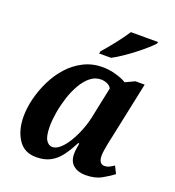

<svg xmlns="http://www.w3.org/2000/svg" viewBox="-139 -875 904 994"><g transform="rotate(20 312.5 -378.0)"><path d="M171 10Q105 10 72 -41Q39 -92 39 -167Q39 -214 52 -266Q65 -318 89.5 -368Q114 -418 150 -458Q186 -498 233.5 -522Q281 -546 338 -546Q375 -546 412.5 -535Q450 -524 470 -511L521 -535H572L506 -222Q503 -211 499 -190.5Q495 -170 491.5 -149Q488 -128 488 -115Q488 -68 520 -68Q533 -68 544.5 -73.5Q556 -79 571 -89L591 -49Q567 -30 531 -10Q495 10 443 10Q402 10 376.5 -11Q351 -32 351 -73Q351 -87 353 -101Q355 -115 358 -133H352Q329 -88 305 -56Q281 -24 249 -7Q217 10 171 10ZM232 -68Q253 -68 274.5 -87Q296 -106 315.5 -138Q335 -170 350.5 -209Q366 -248 374 -288L409 -455Q401 -469 385 -476Q369 -483 351 -483Q319 -483 292.5 -461.5Q266 -440 245.5 -404Q225 -368 211.5 -325.5Q198 -283 191 -241Q184 -199 184 -166Q184 -111 198 -89.5Q212 -68 232 -68ZM295 -606 298 -619Q324 -648 357 -690Q390 -732 412 -766H562L559 -756Q547 -743 524.5 -723Q502 -703 473.5 -681Q445 -659 415.5 -639Q386 -619 361 -606Z"/></g></svg>

Font: Noto Serif SemiCondensed
Style: Bold Italic
Weight: 700
Width: 4
Italic angle: -12°
Designer: Monotype Design Team
Foundry: Monotype Imaging Inc.
Version: Version 2.014